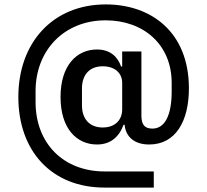

<svg xmlns="http://www.w3.org/2000/svg" viewBox="-20 -728 936 869"><path d="M676 48H454C266 48 141 -80 141 -266V-316C141 -499 269 -636 458 -636C630 -636 757 -526 757 -353V-314C757 -206 726 -146 670 -146C637 -146 620 -161 620 -205V-495H533V-427H528C513 -470 480 -504 419 -504C328 -504 254 -433 254 -289C254 -145 328 -74 419 -74C480 -74 519 -108 539 -163H544C549 -110 587 -74 655 -74C776 -74 835 -181 835 -328C835 -583 664 -708 459 -708C218 -708 63 -534 63 -289C63 -44 214 121 453 121H676ZM445 -151C384 -151 351 -191 351 -251V-328C351 -388 384 -428 445 -428C501 -428 533 -396 533 -353V-233C533 -185 501 -151 445 -151Z"/></svg>

Font: IBMKR Medm
Style: Regular
Weight: 500
Designer: Mike Abbink; Paul van der Laan; Pieter van Rosmalen; Wujin Sim; Chorong Kim; Dohee Lee;
Foundry: Sandoll Inc.
Version: Version 1.002